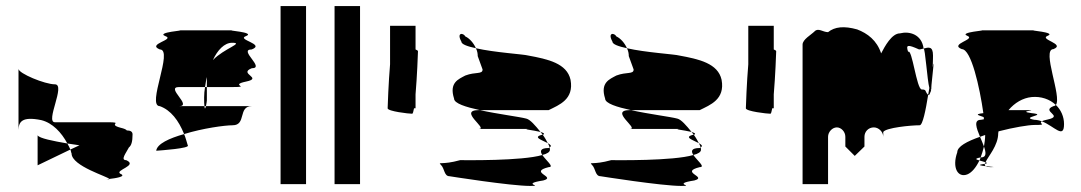

<svg xmlns="http://www.w3.org/2000/svg" viewBox="-20 -795 3564 633"><path d="M41 -367C42 -393 52 -412 116 -399C153 -390 183 -358 202 -322C216 -320 228 -318 242 -316C231 -311 222 -307 212 -302C214 -298 214 -293 216 -289C216 -247 339 -212 340 -205C359 -207 399 -213 377 -222C356 -234 437 -249 396 -267C376 -267 396 -291 405 -309C413 -315 417 -328 417 -352C417 -361 410 -365 398 -365C396 -368 390 -371 377 -374C332 -386 392 -392 333 -392H161C128 -392 198 -517 161 -517C128 -517 41 -553 41 -568ZM104 -250C104 -250 156 -275 212 -302C209 -309 206 -315 202 -322C156 -330 109 -339 104 -349ZM340 -205C333 -204 328 -204 333 -204C338 -204 340 -204 340 -204Z M495 -298ZM495 -298C509 -299 609 -306 599 -316C595 -329 592 -341 587 -353C538 -339 498 -321 495 -298ZM507 -445C543 -432 569 -398 587 -353C648 -372 721 -382 747 -382C793 -382 764 -445 810 -445H659C657 -437 655 -433 654 -445H570C616 -445 524 -508 570 -508H656C658 -519 659 -530 662 -541V-508H747C810 -508 734 -514 791 -526C849 -538 764 -552 810 -570C856 -570 764 -632 810 -632C856 -650 758 -664 791 -676C825 -689 719 -695 747 -695H570C598 -695 492 -689 525 -676C559 -664 462 -650 507 -632C553 -632 462 -445 507 -445ZM653 -474C653 -460 653 -451 654 -445H659C661 -453 662 -464 662 -464V-508H656C654 -496 653 -485 653 -474ZM682 -597C697 -630 720 -654 745 -654C787 -654 718 -635 682 -597Z M905 -188H989V-775H905Z M1083 -188H1167V-775H1083Z M1258 -438C1258 -428 1328 -420 1339 -420C1341 -420 1343 -427 1345 -438H1350V-484C1355 -542 1358 -620 1358 -626C1358 -628 1355 -630 1350 -632V-710H1266V-583C1261 -525 1258 -444 1258 -438Z M1434 -251C1446 -239 1444 -214 1462 -214C1462 -214 1663 -182 1728 -182C1776 -182 1693 -188 1771 -200C1817 -212 1720 -227 1789 -244C1809 -244 1780 -266 1768 -284C1701 -264 1512 -267 1497 -267C1436 -250 1422 -263 1434 -251ZM1477 -470C1477 -454 1516 -442 1562 -432H1789C1823 -449 1873 -467 1861 -532C1849 -586 1787 -600 1721 -612C1708 -616 1609 -622 1549 -636C1554 -626 1555 -617 1555 -610L1571 -566C1571 -549 1548 -559 1514 -546C1492 -534 1460 -523 1477 -470ZM1501 -658C1501 -649 1521 -642 1549 -636C1542 -652 1529 -668 1514 -675C1508 -687 1484 -689 1501 -658ZM1559 -370H1728C1693 -370 1738 -366 1762 -360C1745 -381 1728 -401 1715 -404C1693 -410 1620 -419 1562 -432H1559C1488 -432 1590 -370 1559 -370ZM1762 -360C1764 -357 1767 -354 1769 -351H1771C1777 -354 1772 -357 1762 -360ZM1768 -284C1784 -288 1793 -294 1793 -301C1793 -303 1793 -306 1792 -309C1791 -308 1790 -308 1789 -307C1760 -307 1760 -296 1768 -284ZM1769 -351C1733 -343 1768 -333 1786 -323C1782 -331 1776 -342 1769 -351ZM1786 -323C1789 -318 1791 -313 1792 -309C1800 -314 1795 -318 1786 -323Z M1932 -251C1944 -239 1942 -214 1960 -214C1960 -214 2161 -182 2226 -182C2274 -182 2191 -188 2269 -200C2315 -212 2218 -227 2287 -244C2307 -244 2278 -266 2266 -284C2199 -264 2010 -267 1995 -267C1934 -250 1920 -263 1932 -251ZM1975 -470C1975 -454 2014 -442 2060 -432H2287C2321 -449 2371 -467 2359 -532C2347 -586 2285 -600 2219 -612C2206 -616 2107 -622 2047 -636C2052 -626 2053 -617 2053 -610L2069 -566C2069 -549 2046 -559 2012 -546C1990 -534 1958 -523 1975 -470ZM1999 -658C1999 -649 2019 -642 2047 -636C2040 -652 2027 -668 2012 -675C2006 -687 1982 -689 1999 -658ZM2057 -370H2226C2191 -370 2236 -366 2260 -360C2243 -381 2226 -401 2213 -404C2191 -410 2118 -419 2060 -432H2057C1986 -432 2088 -370 2057 -370ZM2260 -360C2262 -357 2265 -354 2267 -351H2269C2275 -354 2270 -357 2260 -360ZM2266 -284C2282 -288 2291 -294 2291 -301C2291 -303 2291 -306 2290 -309C2289 -308 2288 -308 2287 -307C2258 -307 2258 -296 2266 -284ZM2267 -351C2231 -343 2266 -333 2284 -323C2280 -331 2274 -342 2267 -351ZM2284 -323C2287 -318 2289 -313 2290 -309C2298 -314 2293 -318 2284 -323Z M2439 -438C2439 -428 2509 -420 2520 -420C2522 -420 2524 -427 2526 -438H2531V-484C2536 -542 2539 -620 2539 -626C2539 -628 2536 -630 2531 -632V-710H2447V-583C2442 -525 2439 -444 2439 -438Z M2626 -188H2710V-344C2710 -360 2724 -375 2739 -375C2753 -375 2767 -361 2767 -344V-312L2798 -281L2830 -312V-344C2830 -361 2843 -375 2861 -375C2877 -375 2892 -360 2892 -344V-360C2901 -374 2983 -382 3012 -382C3022 -382 3032 -432 3040 -482C3028 -494 3036 -500 3019 -500C3002 -500 2987 -637 2974 -624C2966 -648 2972 -649 3010 -632C3015 -632 3020 -634 3025 -635C3019 -682 2978 -693 2947 -685C2920 -685 2897 -642 2885 -619C2871 -662 2840 -685 2806 -698C2763 -710 2732 -707 2710 -689C2693 -689 2678 -704 2666 -692C2654 -680 2626 -665 2626 -648ZM3025 -634C3030 -639 3037 -530 3044 -505C3043 -497 3041 -490 3040 -482C3042 -480 3045 -483 3047 -490C3048 -491 3049 -494 3050 -499L3049 -498V-500H3050C3051 -504 3050 -509 3051 -515C3055 -548 3058 -591 3058 -580C3058 -589 3057 -585 3055 -573C3056 -595 3056 -612 3056 -612C3056 -644 3041 -639 3025 -635ZM3050 -500C3050 -500 3050 -499 3050 -499C3050 -499 3050 -500 3050 -500Z M3136 -293C3118 -242 3138 -208 3169 -220C3184 -226 3198 -243 3209 -266C3198 -269 3191 -272 3213 -276C3217 -287 3221 -299 3224 -312C3220 -322 3216 -333 3211 -344C3168 -329 3136 -312 3136 -293ZM3151 -633C3182 -633 3210 -507 3222 -422C3187 -418 3211 -414 3223 -409C3223 -407 3224 -404 3224 -402C3222 -401 3218 -401 3214 -400C3189 -400 3199 -373 3211 -344C3217 -346 3222 -348 3228 -350C3228 -337 3226 -324 3224 -312C3231 -292 3233 -276 3214 -276H3213C3212 -272 3211 -269 3209 -266C3215 -264 3224 -262 3229 -260C3238 -280 3271 -315 3271 -356C3271 -358 3272 -360 3272 -362C3322 -375 3371 -383 3390 -383C3438 -383 3401 -387 3415 -395C3407 -398 3398 -400 3390 -400C3340 -409 3439 -416 3381 -422C3327 -429 3419 -432 3360 -432H3305C3325 -456 3352 -472 3381 -475C3412 -478 3441 -468 3461 -449C3482 -475 3413 -633 3453 -633C3495 -650 3404 -665 3434 -677C3465 -689 3365 -695 3390 -695H3214C3239 -695 3139 -689 3169 -677C3199 -665 3108 -650 3151 -633ZM3222 -254C3200 -251 3214 -249 3230 -247C3227 -249 3226 -252 3227 -255C3226 -255 3224 -254 3222 -254ZM3227 -255C3237 -257 3235 -258 3229 -260C3228 -258 3227 -257 3227 -255ZM3230 -247C3233 -245 3237 -244 3245 -244C3268 -244 3248 -245 3230 -247ZM3415 -395C3456 -379 3488 -335 3488 -386C3488 -410 3478 -433 3461 -449C3459 -447 3456 -445 3453 -445C3410 -428 3489 -413 3434 -401C3424 -399 3418 -397 3415 -395Z"/></svg>

Font: bitstorm
Style: cn
Weight: 400
Version: Version 0.2